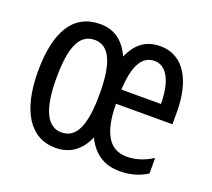

<svg xmlns="http://www.w3.org/2000/svg" viewBox="-100 -675 895 812"><g transform="rotate(20 347.5 -268.5)"><path d="M493 -546C430 -546 387 -515 359 -451C330 -515 285 -547 223 -547C101 -547 42 -448 42 -269C42 -95 105 10 221 10C286 10 332 -23 360 -87C391 -23 440 10 510 10C556 10 596 -1 633 -24V-94C593 -69 556 -58 517 -58C439 -58 400 -122 399 -253H653V-309C653 -441 604 -546 493 -546ZM491 -479C551 -479 578 -407 578 -317H400C405 -427 436 -479 491 -479ZM223 -476C289 -476 320 -407 320 -269C320 -126 290 -60 223 -60C158 -60 125 -130 125 -269C125 -407 154 -476 223 -476Z"/></g></svg>

Font: Noto Sans Gujarati ExtraCondensed
Style: Regular
Weight: 400
Width: 2
Designer: Jelle Bosma - Monotype Design Team, Universal Thirst
Foundry: Monotype Imaging Inc.
Version: Version 2.106